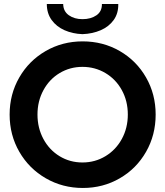

<svg xmlns="http://www.w3.org/2000/svg" viewBox="-20 -935 829 963"><path d="M28.3 -360.4Q28.3 -462.4 76.7 -546.4Q125 -630.4 209 -679Q293 -727.5 394.5 -727.5Q496.6 -727.5 580.6 -679Q664.6 -630.4 712.6 -546.4Q760.7 -462.4 760.7 -360.4Q760.7 -257.8 712.6 -173.6Q664.6 -89.4 580.8 -40.8Q497.1 7.8 395.5 7.8Q293.9 7.8 209.7 -40.8Q125.5 -89.4 76.9 -173.6Q28.3 -257.8 28.3 -360.4ZM621.1 -360.4Q621.1 -428.2 591.1 -482.9Q561 -537.6 508.8 -568.6Q456.5 -599.6 393.6 -599.6Q331.1 -599.6 279.3 -568.6Q227.5 -537.6 197.8 -482.7Q168 -427.7 168 -360.4Q168 -293.5 197.5 -238.3Q227.1 -183.1 278.8 -151.6Q330.6 -120.1 393.6 -120.1Q457 -120.1 509.3 -151.9Q561.5 -183.6 591.3 -238.5Q621.1 -293.5 621.1 -360.4ZM214.8 -915H296.9Q297.4 -878.4 325.2 -858.6Q353 -838.9 393.6 -838.9Q435.5 -838.9 463.6 -858.2Q491.7 -877.4 491.2 -915H573.2Q574.2 -868.2 550.3 -834.7Q526.4 -801.3 485.1 -783.4Q443.8 -765.6 393.6 -763.7Q344.2 -765.6 303.7 -783.4Q263.2 -801.3 239 -834.7Q214.8 -868.2 214.8 -915Z"/></svg>

Font: Reddit Sans Strawberry
Style: Bold
Weight: 700
Designer: Stephen Hutchings
Foundry: Reddit
Version: Version 1.013